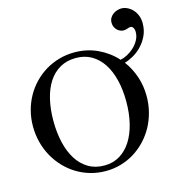

<svg xmlns="http://www.w3.org/2000/svg" viewBox="-129 -1015 1084 1148"><g transform="rotate(-15 413.0 -441.0)"><path d="M385.7 -18.1Q439.9 -18.1 481.7 -43.5Q523.4 -68.8 552 -113.8Q580.6 -158.7 595.5 -220.2Q610.4 -281.7 610.4 -354.5Q610.4 -427.2 595.5 -487.8Q580.6 -548.3 552 -591.8Q523.4 -635.3 481.7 -659.4Q439.9 -683.6 385.7 -683.6Q329.6 -683.6 287.1 -659.4Q244.6 -635.3 216.3 -591.8Q188 -548.3 173.6 -487.8Q159.2 -427.2 159.2 -354.5Q159.2 -281.7 173.6 -220.2Q188 -158.7 216.3 -113.8Q244.6 -68.8 287.1 -43.5Q329.6 -18.1 385.7 -18.1ZM826.2 -781.7Q826.2 -738.3 809.8 -704.1Q793.5 -669.9 769 -644.5Q744.6 -619.1 715.8 -603Q687 -586.9 662.1 -580.1Q697.3 -533.2 716.8 -475.8Q736.3 -418.5 736.3 -354.5Q736.3 -303.2 724.1 -255.9Q711.9 -208.5 689.5 -167.5Q667 -126.5 635 -92.5Q603 -58.6 564.2 -34.4Q525.4 -10.3 480.2 2.9Q435.1 16.1 385.7 16.1Q335.9 16.1 290.5 2.9Q245.1 -10.3 205.8 -34.4Q166.5 -58.6 134.5 -92.5Q102.5 -126.5 79.8 -167.5Q57.1 -208.5 44.9 -255.9Q32.7 -303.2 32.7 -354.5Q32.7 -404.8 44.9 -451.2Q57.1 -497.6 79.8 -538.1Q102.5 -578.6 134.5 -611.8Q166.5 -645 205.8 -668.7Q245.1 -692.4 290.5 -705.3Q335.9 -718.3 385.7 -718.3Q462.9 -718.3 528.8 -687.5Q594.7 -656.7 642.6 -603.5V-604Q661.6 -607.4 684.1 -619.1Q706.5 -630.9 726.3 -648.9Q746.1 -667 759.3 -690.7Q772.5 -714.4 772.5 -741.7Q772.5 -752.9 769.8 -760Q767.1 -767.1 763.4 -771.2Q759.8 -775.4 755.9 -776.9Q752 -778.3 750 -778.3Q746.1 -778.3 741 -776.9Q735.8 -775.4 730 -773.4Q724.1 -771.5 718 -770Q711.9 -768.6 706.1 -768.6Q696.3 -768.6 685.8 -772.7Q675.3 -776.9 666.7 -784.9Q658.2 -793 652.6 -804.7Q647 -816.4 647 -831.1Q647 -848.6 654.5 -861.3Q662.1 -874 673.8 -882.6Q685.5 -891.1 699.2 -895.3Q712.9 -899.4 725.1 -899.4Q742.7 -899.4 760.7 -891.1Q778.8 -882.8 793.5 -867.7Q808.1 -852.5 817.1 -830.6Q826.2 -808.6 826.2 -781.7Z"/></g></svg>

Font: Khmer Busra Bunong
Style: Regular
Weight: 400
Designer: D. Kanjahn
Version: Version 7.100; 2014